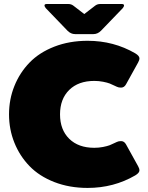

<svg xmlns="http://www.w3.org/2000/svg" viewBox="-20 -920 740 957"><path d="M400 -750H354.2Q333.3 -750 316.7 -766.7L208.3 -879.2Q201.7 -887.5 201.7 -892.5Q201.7 -900 212.5 -900H320.8Q335 -900 345.8 -891.7L400 -850L454.2 -891.7Q465 -900 479.2 -900H587.5Q598.3 -900 598.3 -892.5Q598.3 -887.5 591.7 -879.2L483.3 -766.7Q466.7 -750 445.8 -750ZM416.7 -716.7Q546.7 -716.7 654.2 -654.2Q675 -641.7 675 -629.2Q675 -620 668.3 -608.3L608.3 -500Q599.2 -483.3 583.3 -483.3Q570.8 -483.3 562.5 -487.5Q561.7 -487.5 550 -493.3Q538.3 -499.2 526.7 -503.8Q515 -508.3 493.8 -512.5Q472.5 -516.7 450 -516.7Q370.8 -516.7 325 -471.7Q279.2 -426.7 279.2 -350Q279.2 -273.3 325 -228.3Q370.8 -183.3 450 -183.3Q472.5 -183.3 493.8 -187.5Q515 -191.7 526.7 -196.2Q538.3 -200.8 550 -206.7Q561.7 -212.5 562.5 -212.5Q570.8 -216.7 583.3 -216.7Q599.2 -216.7 608.3 -200L668.3 -91.7Q675 -80 675 -70.8Q675 -58.3 654.2 -45.8Q546.7 16.7 416.7 16.7Q325.8 16.7 250.8 -12.5Q175.8 -41.7 127.1 -92.1Q78.3 -142.5 51.7 -208.8Q25 -275 25 -350Q25 -425 51.7 -491.2Q78.3 -557.5 127.1 -607.9Q175.8 -658.3 250.8 -687.5Q325.8 -716.7 416.7 -716.7Z"/></svg>

Font: BoonTook Mon
Style: Regular
Weight: 400
Designer: Sungsit Sawaiwan
Foundry: FontUni
Version: Version 3.0